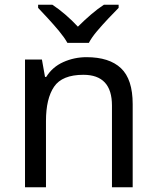

<svg xmlns="http://www.w3.org/2000/svg" viewBox="-20 -837 658 806"><path d="M343 -597Q439 -597 488 -550.5Q537 -504 537 -400V-51H450V-394Q450 -523 330 -523Q241 -523 207 -473Q173 -423 173 -329V-51H85V-587H156L169 -514H174Q200 -556 246 -576.5Q292 -597 343 -597ZM263 -657Q250 -680 228 -706.5Q206 -733 182 -759Q158 -785 140 -804V-817H200Q226 -800 254 -776Q282 -752 307 -725Q334 -752 362 -776Q390 -800 416 -817H478V-804Q459 -785 434.5 -759Q410 -733 387.5 -706.5Q365 -680 353 -657Z"/></svg>

Font: Noto Sans Tamil UI
Style: Regular
Weight: 400
Designer: Jelle Bosma - Monotype Design Team
Foundry: Monotype Imaging Inc.
Version: Version 2.004; ttfautohint (v1.8.4.7-5d5b)